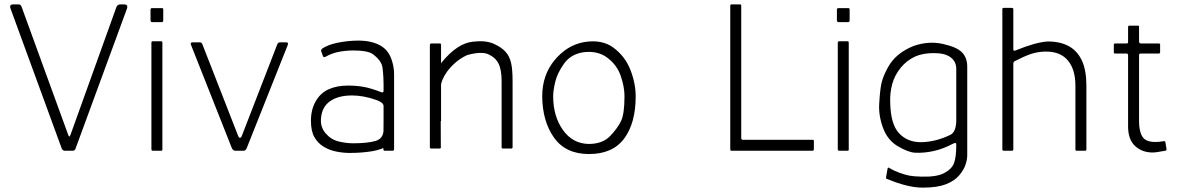

<svg xmlns="http://www.w3.org/2000/svg" viewBox="-20 -687 5386 875"><path d="M301 -72 511 -656Q516 -667 529 -667H545Q566 -667 558 -646L324 -9Q321 0 311 0H275Q266 0 261 -11L28 -648Q21 -667 41 -667H65Q74 -667 78 -657L291 -72Q296 -58 301 -72Z M666 -595V-643Q667 -650 672 -650H718Q724 -650 724 -644V-595Q724 -586 717 -586H674Q666 -586 666 -595ZM670 -7V-492Q670 -499 677 -499H715Q720 -499 720 -491V-6Q720 0 715 0H677Q670 0 670 -7Z M1037 -11 851 -481Q845 -494 858 -494H891Q899 -494 902 -486L1066 -66Q1073 -52 1081 -65L1244 -486Q1248 -494 1256 -494H1285Q1296 -494 1291 -481L1104 -11Q1099 0 1090 0H1052Q1043 0 1037 -11Z M1693 -232Q1636 -252 1584 -252Q1522 -252 1484.5 -226Q1447 -200 1443 -148Q1439 -109 1463.5 -80Q1488 -51 1522.5 -42.5Q1557 -34 1590 -34Q1654 -34 1691 -44.5Q1728 -55 1728 -97V-204Q1728 -220 1693 -232ZM1776 -99Q1776 -48 1750.5 -27Q1725 -6 1677 2Q1629 10 1574 10Q1543 10 1511.5 3.5Q1480 -3 1454 -19Q1428 -35 1412.5 -62.5Q1397 -90 1397 -137Q1397 -187 1418.5 -225Q1440 -263 1477.5 -280Q1515 -297 1566 -297Q1605 -297 1638 -291Q1671 -285 1717 -267Q1727 -263 1728 -272Q1729 -337 1723 -380Q1718 -412 1678 -441Q1654 -457 1591 -457Q1551 -457 1516 -449Q1487 -442 1465 -429Q1454 -423 1451 -433L1444 -453Q1442 -461 1449 -466Q1475 -483 1517 -492Q1567 -502 1613 -502Q1644 -502 1670 -496Q1696 -490 1716 -478Q1736 -466 1748.5 -448Q1761 -430 1768.5 -402.5Q1776 -375 1776 -348ZM1728 -136H1776V-8Q1776 0 1769 0H1733Q1727 0 1727 -8Z M1939 -16V-286Q1942 -329 1994 -404Q2065 -490 2135 -497Q2192 -504 2229 -488Q2265 -472 2283.5 -451.5Q2302 -431 2309 -401Q2316 -371 2316 -317V-16Q2316 -10 2309 -10H2272Q2266 -10 2266 -16V-317Q2266 -369 2252 -397Q2238 -425 2206 -439.5Q2174 -454 2109 -436Q2055 -411 2017 -360Q1990 -322 1988 -288L1989 -16Q1990 -10 1983 -10H1945Q1939 -10 1939 -16ZM1990 -135H1939V-481Q1939 -489 1947 -489H1985Q1990 -489 1990 -482Z M2664 15Q2558 15 2505 -59.5Q2452 -134 2451 -248Q2451 -345 2507.5 -413Q2564 -481 2641 -495Q2723 -509 2776 -469.5Q2829 -430 2853 -368.5Q2877 -307 2877 -248Q2877 -126 2824.5 -55.5Q2772 15 2664 15ZM2663 -31Q2726 -31 2760.5 -67Q2795 -103 2810.5 -136Q2826 -169 2826 -248Q2826 -292 2808.5 -342Q2791 -392 2747 -424.5Q2703 -457 2639 -449Q2581 -440 2550.5 -397Q2520 -354 2510.5 -314.5Q2501 -275 2501 -248Q2501 -157 2545.5 -94.5Q2590 -32 2663 -31Z M3308 -8V-660Q3308 -667 3314 -667H3352Q3359 -667 3358 -660V-57Q3359 -50 3365 -50H3684Q3689 -50 3689 -45V-8Q3689 -1 3684 0H3312Q3308 0 3308 -8Z M3794 -595V-643Q3795 -650 3800 -650H3846Q3852 -650 3852 -644V-595Q3852 -586 3845 -586H3802Q3794 -586 3794 -595ZM3798 -7V-492Q3798 -499 3805 -499H3843Q3848 -499 3848 -491V-6Q3848 0 3843 0H3805Q3798 0 3798 -7Z M4177 -39Q4245 -40 4312 -73Q4337 -86 4338 -137V-373Q4338 -406 4312.5 -425.5Q4287 -445 4236.5 -445Q4186 -445 4152 -430Q4112 -412 4084.5 -378Q4057 -344 4046 -303.5Q4035 -263 4037 -218Q4039 -121 4077 -80Q4115 -39 4177 -39ZM4018 121 4025 81Q4027 74 4034 79Q4053 91 4078 100Q4106 110 4124.5 113.5Q4143 117 4179 118Q4248 120 4282.5 102Q4317 84 4327.5 57Q4338 30 4338 -27Q4339 -40 4325 -33Q4278 -8 4234 1.5Q4190 11 4150 9Q4118 7 4071 -21Q4024 -49 4003.5 -106Q3983 -163 3987 -217Q3991 -287 3999 -315.5Q4007 -344 4026 -379Q4045 -414 4075.5 -438.5Q4106 -463 4145 -478Q4212 -501 4276 -487Q4340 -473 4364 -448.5Q4388 -424 4388 -383V21Q4388 40 4380 64Q4372 88 4350.5 113Q4329 138 4290 153Q4251 168 4187 168Q4146 169 4091 153Q4062 145 4021 128Q4017 127 4018 121Z M4608 -457Q4701 -495 4755 -498Q4812 -498 4851 -476.5Q4890 -455 4910.5 -411Q4931 -367 4931 -296V-7Q4931 0 4925 0H4887Q4881 0 4881 -6V-296Q4881 -370 4847 -411Q4813 -452 4747 -452Q4712 -452 4678 -441Q4644 -429 4604 -408Q4599 -405 4598 -399V-7Q4598 0 4592 0H4555Q4548 0 4548 -6V-645Q4548 -651 4554 -651H4590Q4598 -651 4598 -645V-462Q4598 -453 4608 -457Z M5121 -111V-435Q5121 -443 5114 -443H5062Q5056 -443 5056 -449V-483Q5056 -489 5062 -489H5114Q5122 -489 5121 -496V-564Q5121 -570 5127 -570H5166Q5172 -570 5171 -564V-497Q5172 -489 5179 -489H5260Q5268 -489 5267 -483V-449Q5267 -443 5260 -443H5179Q5171 -443 5171 -436V-134Q5171 -89 5186 -64.5Q5201 -40 5245 -40Q5264 -40 5279 -43Q5290 -46 5291 -39L5296 -9Q5298 -1 5290 0Q5248 8 5233 8Q5185 8 5153 -21.5Q5121 -51 5121 -111Z"/></svg>

Font: Vivano Light
Style: Regular
Weight: 300
Designer: Joe Prince, Josias Burgherr
Version: Version 2.064;September 19, 2022;FontCreator 14.0.0.2877 64-